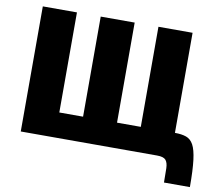

<svg xmlns="http://www.w3.org/2000/svg" viewBox="-88 -809 1236 1058"><g transform="rotate(10 530.0 -280.0)"><path d="M894 140Q894 91 893 60Q892 29 879.5 14.5Q867 0 831 0H68V-700H259V-140H392V-700H582V-140H715V-700H906V-140Q944 -140 969.5 -131Q995 -122 1010 -94.5Q1025 -67 1032 -11Q1039 45 1039 140Z"/></g></svg>

Font: Moderustic ExtraBold
Style: Regular
Weight: 800
Designer: Tural Alisoy
Foundry: TAFT Foundry
Version: Version 2.120